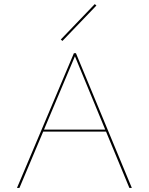

<svg xmlns="http://www.w3.org/2000/svg" viewBox="-20 -918 727 938"><path d="M285 -718 277 -725 443 -898 451 -891ZM498 -275H191L75 0H63L341 -658H351L624 0H612ZM494 -285 346 -643 195 -285Z"/></svg>

Font: Ysabeau SC Hairline
Style: Regular
Weight: 100
Designer: Christian Thalmann (Catharsis Fonts)
Version: Version 0.003